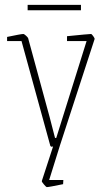

<svg xmlns="http://www.w3.org/2000/svg" viewBox="-20 -589 437 785"><path d="M151 151 197 10 190 11 186 8 68 -421H9V-438Q66 -450 75 -450Q79 -450 86.5 -443Q94 -436 95 -433L183 -110L205 -25H210L334 -421H254V-441Q343 -450 352 -450Q355 -450 361 -441.5Q367 -433 367 -430L225 6L181 147H239L238 164Q180 176 171 176Q169 176 159.5 165Q150 154 151 151ZM93 -569H311V-547H93Z"/></svg>

Font: Grenze Thin
Style: Regular
Weight: 250
Designer: Renata Polastri
Foundry: Omnibus-Type
Version: Version 1.002; ttfautohint (v1.8)